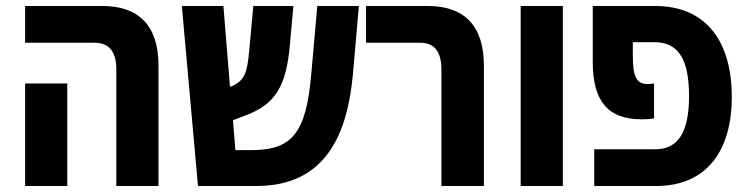

<svg xmlns="http://www.w3.org/2000/svg" viewBox="-20 -622 2503 642"><path d="M369 0H510V-403C510 -536 444 -602 323 -602H64V-479H297C343 -479 369 -451 369 -390ZM64 0H205V-343H64Z M642 0H837C1073 0 1142 -179 1160 -373L1180 -602H1041L1021 -377C1004 -179 959 -120 820 -120H767L759 -220L801 -236C903 -274 937 -337 949 -469L961 -602H827L813 -449C806 -377 798 -354 756 -334L749 -332L727 -602H588Z M1456 0H1598V-403C1598 -536 1532 -602 1411 -602H1204V-479H1385C1431 -479 1456 -451 1456 -390Z M1721 0H1862V-602H1721Z M1967 0H2173C2348 0 2427 -124 2427 -298C2427 -476 2347 -602 2170 -602H1962V-415C1962 -287 2010 -223 2126 -223C2145 -223 2154 -224 2167 -226V-343C2160 -342 2155 -341 2146 -341C2109 -341 2096 -363 2096 -437V-481H2168C2248 -481 2284 -424 2284 -301C2284 -184 2250 -123 2172 -123H1967Z"/></svg>

Font: Noto Sans Hebrew Condensed
Style: Bold
Weight: 700
Width: 3
Designer: Monotype Design Team
Foundry: Monotype Imaging Inc.
Version: Version 2.004